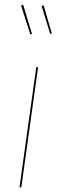

<svg xmlns="http://www.w3.org/2000/svg" viewBox="-20 -807 248 827"><path d="M79.6 -787.1 117.7 -661.1 110.8 -658.2 70.8 -783.2ZM168 -784.2 203.1 -663.6 196.3 -660.6 159.2 -780.8ZM144 -517.6 71.8 0H64L136.2 -517.6Z"/></svg>

Font: Fira Sans Compressed Eight
Style: Italic
Weight: 100
Width: 3
Italic angle: -8°
Designer: Carrois Corporate & Edenspiekermann AG
Foundry: Carrois Corporate GbR & Edenspiekermann AG
Version: Version 4.203;PS 004.203;hotconv 1.0.88;makeotf.lib2.5.64775